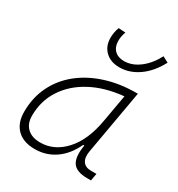

<svg xmlns="http://www.w3.org/2000/svg" viewBox="-185 -896 955 1028"><g transform="rotate(30 293.0 -382.0)"><path d="M181.6 10.3Q110.8 10.3 72 -27.8Q33.2 -65.9 33.2 -135.3Q33.2 -223.1 68.4 -294.7Q103.5 -366.2 167 -417Q230.5 -467.8 316.4 -495.1Q402.3 -522.5 503.4 -522.5H512.2L442.4 -126Q435.1 -85.4 450.4 -62.7Q465.8 -40 500.5 -40H534.7L526.9 4.9H503.9Q436 4.9 412.8 -29.5Q389.6 -64 402.8 -138.7H395.5Q362.3 -66.9 306.9 -28.3Q251.5 10.3 181.6 10.3ZM189 -34.7Q274.9 -34.7 339.8 -105.5Q404.8 -176.3 427.2 -306.2L457 -474.6Q341.8 -463.4 257.3 -418Q172.9 -372.6 126.5 -300.5Q80.1 -228.5 80.1 -137.7Q80.1 -88.9 108.9 -61.8Q137.7 -34.7 189 -34.7ZM355.5 -595.2Q300.8 -595.2 268.1 -626.5Q235.4 -657.7 235.4 -709.5Q235.4 -724.6 238.3 -741.7Q241.2 -758.8 247.6 -775.4L290.5 -772.9Q279.8 -743.7 279.8 -715.8Q279.8 -679.2 301 -658Q322.3 -636.7 359.9 -636.7Q409.2 -636.7 454.8 -671.4Q500.5 -706.1 530.8 -765.1L566.9 -746.1Q528.3 -672.9 472.4 -634Q416.5 -595.2 355.5 -595.2Z"/></g></svg>

Font: Cascadia Mono NF ExtraLight
Style: Italic
Weight: 200
Italic angle: -10°
Monospace: yes
Designer: Aaron Bell
Foundry: Saja Typeworks
Version: Version 2404.023; ttfautohint (v1.8.4)